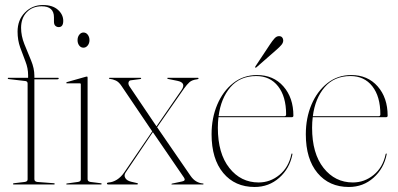

<svg xmlns="http://www.w3.org/2000/svg" viewBox="-20 -735 1586 765"><path d="M117 -21Q117 -11.5 129 -10L194 -5Q198 -5 198 -2Q198 0 195 0H34Q32 0 32 -2Q32 -5 36 -5L78 -10Q90 -11.5 90 -20V-402Q90 -410.5 82 -412L14 -420Q11 -420 11 -423Q11 -425 13 -425H92V-436Q92 -463 81.5 -489.8Q71 -516.5 60.5 -545.8Q50 -575 50 -609Q50 -655.5 79.2 -685.2Q108.5 -715 151 -715Q189.5 -715 210.8 -696Q232 -677 232 -652Q232 -627 214 -627Q206.5 -627 200.8 -632Q195 -637 195 -649V-666Q195 -710 146 -710Q109.5 -710 86.8 -686.5Q64 -663 64 -624Q64 -592 77.2 -559Q90.5 -526 103.8 -494.2Q117 -462.5 117 -433V-425H211Q214 -425 214 -423Q214 -419 208 -419H117ZM312.5 -545Q302 -545 295.5 -553.8Q289 -562.5 289 -575Q289 -588 296 -596.8Q303 -605.5 312.5 -605.5Q323 -605.5 329.8 -596.5Q336.5 -587.5 336.5 -575Q336.5 -562.5 329.5 -553.8Q322.5 -545 312.5 -545ZM329 -426V-21Q329 -11.5 341 -10L381 -5Q385 -5 385 -2Q385 0 382 0H246Q244 0 244 -2Q244 -3.5 247 -4L290 -10Q302 -11.5 302 -20V-399Q302 -403 298 -403H246Q244 -403 244 -405Q244 -406.5 247 -408L321 -429Q324 -430 326 -430Q329 -430 329 -426Z M496.5 -390 603.5 -231.5 702.5 -375Q724 -405.5 686.5 -413L649.5 -420.5Q646.5 -421.5 646.5 -423Q646.5 -425 648.5 -425H768.5Q771 -425 771 -422.5Q771 -419.5 765 -419Q745 -416.5 735 -407.5Q725 -398.5 713.5 -382.5L606 -228L739.5 -34Q750 -19 762.5 -12Q775 -5 788 -4Q791 -4 791 -2Q791 0 788 0H665Q663 0 663 -1.5Q663 -2.5 665.5 -3.5L705.5 -12Q721.5 -15 713 -27.5L589 -208.5L480.5 -47.5Q473 -36.5 479.2 -25.8Q485.5 -15 502.5 -11L526 -5.5Q529.5 -5 529.5 -2.5Q529.5 0 526 0H412Q406 0 406 -3.5Q406 -7.5 413.5 -8Q429.5 -9 446 -19.2Q462.5 -29.5 476 -49.5L586.5 -211.5L464.5 -392Q454 -408 442 -413.8Q430 -419.5 416.5 -421Q414 -421.5 414 -423Q414 -425 417 -425H539.5Q542.5 -425 542.5 -423Q542.5 -420.5 539 -420L501 -415Q494.5 -414.5 492.2 -407Q490 -399.5 496.5 -390Z M1149 -274Q1149 -268 1142 -268H850.5Q848 -248 848 -226Q848 -123.5 893.8 -65.8Q939.5 -8 1010.5 -8Q1056.5 -8 1093.2 -38Q1130 -68 1141 -120.5Q1142 -123.5 1143 -123.5Q1145.5 -123.5 1145 -119.5Q1134 -63.5 1092.8 -26.8Q1051.5 10 994.5 10Q916 10 869.5 -45.8Q823 -101.5 823 -200Q823 -265 845.8 -318.5Q868.5 -372 909.2 -404Q950 -436 1004 -436Q1069.5 -436 1109.2 -390.8Q1149 -345.5 1149 -274ZM1001 -432Q936 -432 898 -387.5Q860 -343 851 -272H1113Q1120 -272 1120 -279Q1120 -350.5 1088 -391.2Q1056 -432 1001 -432ZM1055 -557Q1065.5 -573 1073.8 -582Q1082 -591 1091.5 -591Q1100 -591 1104.2 -586Q1108.5 -581 1108.5 -574Q1108.5 -564.5 1101.2 -556Q1094 -547.5 1082.5 -537.5L1002 -467Q999 -464 997 -466Q995.5 -467.5 998 -471Z M1524.5 -274Q1524.5 -268 1517.5 -268H1226Q1223.5 -248 1223.5 -226Q1223.5 -123.5 1269.2 -65.8Q1315 -8 1386 -8Q1432 -8 1468.8 -38Q1505.5 -68 1516.5 -120.5Q1517.5 -123.5 1518.5 -123.5Q1521 -123.5 1520.5 -119.5Q1509.5 -63.5 1468.2 -26.8Q1427 10 1370 10Q1291.5 10 1245 -45.8Q1198.5 -101.5 1198.5 -200Q1198.5 -265 1221.2 -318.5Q1244 -372 1284.8 -404Q1325.5 -436 1379.5 -436Q1445 -436 1484.8 -390.8Q1524.5 -345.5 1524.5 -274ZM1376.5 -432Q1311.5 -432 1273.5 -387.5Q1235.5 -343 1226.5 -272H1488.5Q1495.5 -272 1495.5 -279Q1495.5 -350.5 1463.5 -391.2Q1431.5 -432 1376.5 -432Z"/></svg>

Font: Fraunces 144pt Thin
Style: Regular
Weight: 100
Version: Version 1.000;[f99f86859]